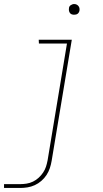

<svg xmlns="http://www.w3.org/2000/svg" viewBox="-43 -717 513 952"><path d="M-23 215V196H57Q72 196 88.5 193.5Q105 191 120.5 183.5Q136 176 148.5 164.5Q161 153 170.5 139Q180 125 185 109.5Q190 94 193 78L289 -501H150L149 -520H313L213 81Q210 99 204 117Q198 135 187.5 151Q177 167 162 180Q147 193 129.5 201Q112 209 93.5 212Q75 215 57 215ZM324 -644Q318 -644 312.5 -646Q307 -648 303.5 -653Q300 -658 299 -664Q298 -670 299 -676Q299 -681 301.5 -685Q304 -689 308 -691.5Q312 -694 316 -695.5Q320 -697 325 -697Q331 -697 336.5 -694.5Q342 -692 346 -687Q350 -682 351 -676Q352 -670 351 -664Q350 -659 347.5 -655Q345 -651 341.5 -648.5Q338 -646 333.5 -645Q329 -644 324 -644Z"/></svg>

Font: Iosevka Etoile Thin
Style: Italic
Weight: 100
Italic angle: -9°
Designer: Belleve Invis
Foundry: Belleve Invis
Version: Version 22.1.2; ttfautohint (v1.8.4)